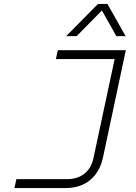

<svg xmlns="http://www.w3.org/2000/svg" viewBox="-20 -952 690 972"><path d="M53 0 63 -45H318Q372 -45 407 -72.5Q442 -100 453 -151L570 -698H617L501 -153Q493 -117 476.5 -88.5Q460 -60 435.5 -40Q411 -20 380 -10Q349 0 312 0ZM273 -698H616L606 -653H263ZM315 -769 476 -932H524L616 -769H569L496 -899L368 -769Z"/></svg>

Font: Azeret Mono Thin Thin
Style: Italic
Weight: 250
Italic angle: -12°
Version: Version 1.002